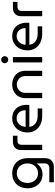

<svg xmlns="http://www.w3.org/2000/svg" viewBox="1173 -1928 958 3344"><g transform="rotate(-90 1652.0 -256.0)"><path d="M150 203V124H400Q437 124 457.5 102Q478 80 478 44V-96H476Q457 -67 430 -44Q403 -21 368 -7.5Q333 6 289 6Q217 6 162 -27.5Q107 -61 76 -120.5Q45 -180 45 -257Q45 -332 76 -392Q107 -452 165.5 -487Q224 -522 307 -522Q387 -522 446 -488Q505 -454 537.5 -393.5Q570 -333 570 -252V50Q570 120 529 161.5Q488 203 417 203ZM306 -73Q357 -73 395.5 -97Q434 -121 455.5 -162.5Q477 -204 477 -256Q477 -309 456 -351Q435 -393 397 -417.5Q359 -442 306 -442Q254 -442 216.5 -417.5Q179 -393 158.5 -350.5Q138 -308 138 -255Q138 -205 158.5 -163.5Q179 -122 216.5 -97.5Q254 -73 306 -73Z M710 0V-365Q710 -433 748.5 -471.5Q787 -510 855 -510H960V-431H872Q839 -431 820.5 -412Q802 -393 802 -359V0Z M1304 0Q1220 0 1155 -31.5Q1090 -63 1053.5 -120.5Q1017 -178 1017 -255Q1017 -331 1048 -391.5Q1079 -452 1134 -487Q1189 -522 1262 -522Q1341 -522 1393.5 -488Q1446 -454 1472 -396.5Q1498 -339 1498 -268Q1498 -257 1497.5 -245Q1497 -233 1495 -224H1115Q1120 -177 1146 -144.5Q1172 -112 1212.5 -95.5Q1253 -79 1302 -79H1435V0ZM1114 -289H1405Q1405 -308 1401 -329.5Q1397 -351 1387 -371.5Q1377 -392 1360.5 -408.5Q1344 -425 1319.5 -435Q1295 -445 1262 -445Q1227 -445 1200.5 -431.5Q1174 -418 1155 -395.5Q1136 -373 1126 -345Q1116 -317 1114 -289Z M1615 0V-295Q1615 -363 1645.5 -414Q1676 -465 1730 -493.5Q1784 -522 1853 -522Q1923 -522 1976.5 -493.5Q2030 -465 2060.5 -414Q2091 -363 2091 -295V0H1999V-294Q1999 -340 1978.5 -373.5Q1958 -407 1924.5 -425Q1891 -443 1853 -443Q1815 -443 1781.5 -425Q1748 -407 1727.5 -373.5Q1707 -340 1707 -294V0Z M2237 0V-510H2330V0ZM2284 -591Q2259 -591 2240.5 -609.5Q2222 -628 2222 -653Q2222 -678 2240.5 -696.5Q2259 -715 2284 -715Q2309 -715 2327.5 -696.5Q2346 -678 2346 -653Q2346 -628 2327.5 -609.5Q2309 -591 2284 -591Z M2734 0Q2650 0 2585 -31.5Q2520 -63 2483.5 -120.5Q2447 -178 2447 -255Q2447 -331 2478 -391.5Q2509 -452 2564 -487Q2619 -522 2692 -522Q2771 -522 2823.5 -488Q2876 -454 2902 -396.5Q2928 -339 2928 -268Q2928 -257 2927.5 -245Q2927 -233 2925 -224H2545Q2550 -177 2576 -144.5Q2602 -112 2642.5 -95.5Q2683 -79 2732 -79H2865V0ZM2544 -289H2835Q2835 -308 2831 -329.5Q2827 -351 2817 -371.5Q2807 -392 2790.5 -408.5Q2774 -425 2749.5 -435Q2725 -445 2692 -445Q2657 -445 2630.5 -431.5Q2604 -418 2585 -395.5Q2566 -373 2556 -345Q2546 -317 2544 -289Z M3042 0V-365Q3042 -433 3080.5 -471.5Q3119 -510 3187 -510H3292V-431H3204Q3171 -431 3152.5 -412Q3134 -393 3134 -359V0Z"/></g></svg>

Font: MuseoModerno Thin
Style: Regular
Weight: 400
Version: Version 1.003